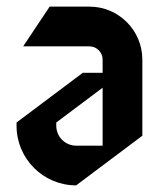

<svg xmlns="http://www.w3.org/2000/svg" viewBox="-20 -540 500 580"><path d="M290 -100H210C176.9 -100 150 -126.9 150 -160V-170L290 -275ZM410 -130V-360C410 -448.3 338.3 -520 250 -520H130L50 -400H250C272.1 -400 290 -382.1 290 -360V-320H230L30 -170V-160C30 -60.6 110.6 20 210 20Z"/></svg>

Font: Abibas
Style: Medium
Weight: 500
Version: Version 0.3